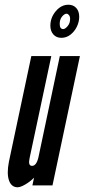

<svg xmlns="http://www.w3.org/2000/svg" viewBox="-20 -784 358 812"><path d="M54.5 8Q66.5 8 86.8 -3.8Q107 -15.5 124 -32.5L117 0H202L318 -547H233L142.5 -118.5Q134 -82.5 115.5 -82.5Q98 -82.5 105 -114.5L197 -547H112.5L17.5 -99Q8 -49 18.2 -20.5Q28.5 8 54.5 8ZM239.5 -624Q260.5 -624 277.8 -637.2Q295 -650.5 305 -671Q315 -691.5 315 -713Q315 -736.5 302.5 -750.2Q290 -764 269.5 -764Q239 -764 216 -736.8Q193 -709.5 193 -675.5Q193 -652.5 205.8 -638.2Q218.5 -624 239.5 -624ZM247.5 -661Q232.5 -661 232.5 -683Q232.5 -702 242.5 -714Q252.5 -726 261.5 -726Q267 -726 271.8 -720Q276.5 -714 276.5 -704Q276.5 -686 266 -673.5Q255.5 -661 247.5 -661Z"/></svg>

Font: League Gothic SemiCondensed Italic
Style: Regular
Weight: 400
Width: 4
Designer: The League of Moveable Type
Version: Version 1.600; ttfautohint (v1.8.3)